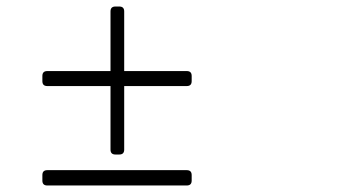

<svg xmlns="http://www.w3.org/2000/svg" viewBox="-20 -645 1040 589"><path d="M110 -91Q110 -76 125 -76H553Q568 -76 568 -91V-108Q568 -123 553 -123H125Q110 -123 110 -108ZM553 -381Q568 -381 568 -396V-412Q568 -427 553 -427H361V-610Q361 -625 346 -625H334Q319 -625 319 -610V-427H125Q110 -427 110 -412V-396Q110 -381 125 -381H319V-186Q319 -171 334 -171H346Q361 -171 361 -186V-381Z"/></svg>

Font: Kokoro
Style: Regular
Weight: 400
Version: Version 1.00